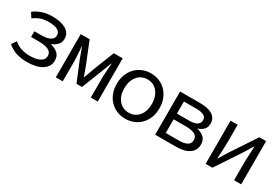

<svg xmlns="http://www.w3.org/2000/svg" viewBox="29 -1179 2691 1871"><g transform="rotate(30 1375.0 -243.0)"><path d="M49 -61Q101 -19 154 -3.5Q207 12 267 12Q319 12 362 2.5Q405 -7 435.5 -26Q466 -45 483 -72Q500 -99 500 -134Q500 -187 469.5 -214.5Q439 -242 389 -255V-259Q433 -276 454.5 -303.5Q476 -331 476 -367Q476 -400 460.5 -425Q445 -450 417 -466Q389 -482 350.5 -490Q312 -498 266 -498Q202 -498 152.5 -481Q103 -464 61 -433L95 -378Q133 -406 170.5 -419.5Q208 -433 261 -433Q395 -433 395 -359Q395 -323 360.5 -303.5Q326 -284 256 -284H184V-220H268Q341 -220 379.5 -201.5Q418 -183 418 -141Q418 -99 377 -76.5Q336 -54 260 -54Q215 -54 171 -67Q127 -80 85 -115Z M667 0V-218Q667 -234 666 -255.5Q665 -277 663.5 -299.5Q662 -322 660.5 -344.5Q659 -367 657 -386H661Q672 -357 682 -327Q692 -297 703 -270L795 -46H857L945 -270Q956 -297 967 -327Q978 -357 989 -386H993Q992 -367 990 -344.5Q988 -322 986.5 -299.5Q985 -277 984 -255.5Q983 -234 983 -218V0H1061V-486H961L871 -258Q861 -228 850 -199Q839 -170 828 -140H824Q814 -170 803 -199Q792 -228 781 -258L689 -486H589V0Z M1135 -242Q1135 -182 1154.5 -134.5Q1174 -87 1207 -54.5Q1240 -22 1283.5 -5Q1327 12 1375 12Q1423 12 1466.5 -5Q1510 -22 1543 -54.5Q1576 -87 1595.5 -134.5Q1615 -182 1615 -242Q1615 -303 1595.5 -350.5Q1576 -398 1543 -431Q1510 -464 1466.5 -481Q1423 -498 1375 -498Q1327 -498 1283.5 -481Q1240 -464 1207 -431Q1174 -398 1154.5 -350.5Q1135 -303 1135 -242ZM1220 -242Q1220 -284 1231 -318.5Q1242 -353 1262.5 -378Q1283 -403 1311.5 -416.5Q1340 -430 1375 -430Q1410 -430 1438.5 -416.5Q1467 -403 1487.5 -378Q1508 -353 1519 -318.5Q1530 -284 1530 -242Q1530 -200 1519 -166Q1508 -132 1487.5 -107.5Q1467 -83 1438.5 -69.5Q1410 -56 1375 -56Q1340 -56 1311.5 -69.5Q1283 -83 1262.5 -107.5Q1242 -132 1231 -166Q1220 -200 1220 -242Z M1940 0Q1984 0 2021 -8Q2058 -16 2085 -33.5Q2112 -51 2127 -77Q2142 -103 2142 -139Q2142 -192 2110.5 -219Q2079 -246 2036 -256V-259Q2075 -271 2098 -296.5Q2121 -322 2121 -363Q2121 -396 2107 -419.5Q2093 -443 2068.5 -457.5Q2044 -472 2009 -479Q1974 -486 1932 -486H1707V0ZM1788 -220H1926Q2060 -220 2060 -144Q2060 -103 2028.5 -84.5Q1997 -66 1931 -66H1788ZM1788 -420H1924Q1986 -420 2013.5 -404.5Q2041 -389 2041 -355Q2041 -321 2012.5 -302.5Q1984 -284 1918 -284H1788Z M2351 0 2535 -278Q2549 -300 2567 -329.5Q2585 -359 2599 -382H2603Q2601 -334 2598 -287.5Q2595 -241 2595 -202V0H2675V-486H2599L2415 -209Q2401 -186 2383 -157Q2365 -128 2351 -105H2347Q2349 -152 2352 -198.5Q2355 -245 2355 -284V-486H2275V0Z"/></g></svg>

Font: Codetta
Style: Regular
Weight: 400
Italic angle: -11°
Designer: Ulrich Proeller
Foundry: PROSA GmbH
Version: Version 2.00;September 29, 2018;FontCreator 11.5.0.2427 64-b